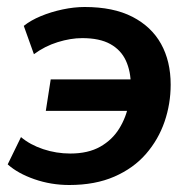

<svg xmlns="http://www.w3.org/2000/svg" viewBox="-20 -519 552 549"><path d="M178 10Q126 10 78.5 -6.5Q31 -23 2 -49L40 -127Q66 -105 103.5 -92.5Q141 -80 181 -80Q232 -80 266.5 -99.5Q301 -119 321 -151.5Q341 -184 348 -222L357 -202H111L125 -292H365L354 -275Q354 -315 340 -345.5Q326 -376 295.5 -393Q265 -410 215 -410Q182 -410 145 -398.5Q108 -387 77 -364L48 -445Q68 -461 97 -473Q126 -485 159 -492Q192 -499 222 -499Q304 -499 358.5 -471Q413 -443 440.5 -393.5Q468 -344 468 -277Q468 -222 450.5 -171Q433 -120 397.5 -79Q362 -38 307 -14Q252 10 178 10Z"/></svg>

Font: Nunito Sans 12pt ExtraLight
Style: Italic
Weight: 200
Italic angle: -9°
Designer: Vernon Adams
Foundry: Vernon Adams
Version: Version 3.101;gftools[0.9.27]